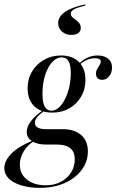

<svg xmlns="http://www.w3.org/2000/svg" viewBox="-50 -685 543 897"><path d="M136.3 192.7Q87.1 192.7 49.2 181Q11.3 169.4 -9.3 148.8Q-29.8 128.2 -29.8 100.8Q-29.8 65.3 4.4 31.5Q38.7 -2.4 103.2 -28.2L108.1 -25Q78.2 -7.3 60.5 22.6Q42.7 52.4 42.7 84.7Q42.7 127.4 75.8 154Q108.9 180.6 163.7 180.6Q203.2 180.6 233.5 164.9Q263.7 149.2 281.5 121.8Q299.2 94.4 299.2 59.7Q299.2 24.2 278.2 7.3Q257.3 -9.7 214.5 -9.7H164.5Q124.2 -9.7 99.6 -25.4Q75 -41.1 75 -69.4Q75 -93.5 94.4 -119Q113.7 -144.4 152.4 -171L157.3 -167.7Q132.3 -149.2 122.6 -136.3Q112.9 -123.4 112.9 -111.3Q112.9 -96.8 126.2 -89.1Q139.5 -81.5 165.3 -81.5H242.7Q298.4 -81.5 329.4 -54Q360.5 -26.6 360.5 21.8Q360.5 71 331 109.7Q301.6 148.4 251.2 170.6Q200.8 192.7 136.3 192.7ZM193.5 -158.9Q140.3 -158.9 109.7 -189.1Q79 -219.4 79 -271.8Q79 -316.1 99.6 -350.8Q120.2 -385.5 155.6 -405.6Q191.1 -425.8 234.7 -425.8Q288.7 -425.8 319 -395.2Q349.2 -364.5 349.2 -311.3Q349.2 -267.7 328.6 -233.1Q308.1 -198.4 273.4 -178.6Q238.7 -158.9 193.5 -158.9ZM190.3 -167.7Q208.1 -167.7 224.2 -181.9Q240.3 -196 253.2 -221Q266.1 -246 273.4 -277.4Q280.6 -308.9 280.6 -343.5Q280.6 -381.5 270.2 -399.2Q259.7 -416.9 238.7 -416.9Q219.4 -416.9 203.2 -403.6Q187.1 -390.3 174.6 -366.9Q162.1 -343.5 155.2 -312.9Q148.4 -282.3 148.4 -246.8Q148.4 -206.5 158.9 -187.1Q169.4 -167.7 190.3 -167.7ZM427.4 -312.1Q413.7 -312.1 406 -319.8Q398.4 -327.4 398.4 -340.3Q398.4 -352.4 404 -362.5Q409.7 -372.6 415.3 -381Q421 -389.5 421 -397.6Q421 -405.6 413.7 -409.3Q406.5 -412.9 392.7 -412.9Q375 -412.9 356.5 -405.2Q337.9 -397.6 321 -382.3L318.5 -387.1Q337.9 -406.5 359.7 -416.1Q381.5 -425.8 405.6 -425.8Q437.1 -425.8 455.2 -410.9Q473.4 -396 473.4 -369.4Q473.4 -345.2 460.1 -328.6Q446.8 -312.1 427.4 -312.1ZM347.6 -664.5 349.2 -658.9Q308.1 -649.2 294.4 -640.7Q280.6 -632.3 280.6 -621Q280.6 -609.7 292.7 -600.8Q304.8 -591.9 316.1 -581.5Q327.4 -571 327.4 -554Q327.4 -539.5 315.7 -530.6Q304 -521.8 283.9 -521.8Q257.3 -521.8 239.5 -537.5Q221.8 -553.2 221.8 -577.4Q221.8 -607.3 254 -629.4Q286.3 -651.6 347.6 -664.5Z"/></svg>

Font: Playfair 144pt
Style: Italic
Weight: 400
Italic angle: -15.6°
Designer: Claus Eggers Sørensen
Foundry: Claus Eggers Sørensen
Version: Version 2.001;gftools[0.9.30]